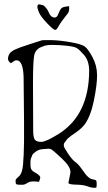

<svg xmlns="http://www.w3.org/2000/svg" viewBox="-20 -867 505 901"><path d="M163.6 -846.7Q183.6 -842.8 186.5 -840.3Q203.6 -822.8 208 -810.5Q216.3 -788.6 231.4 -785.2Q246.6 -781.7 252.9 -799.8Q260.7 -820.8 268.6 -828.6Q274.9 -835 299.3 -837.4Q302.7 -837.9 304.2 -837.9Q304.7 -833.5 304.7 -823.7Q304.2 -814.5 299.8 -806.2Q264.2 -762.2 255.4 -744.6Q246.6 -727.5 239.7 -726.6Q230.5 -726.6 200.7 -758.3Q170.4 -790 162.8 -809.1Q155.3 -828.1 155.3 -834.5Q155.3 -840.8 158 -844Q160.6 -847.2 163.6 -846.7ZM179.7 -648.4Q145.5 -637.7 140.1 -605Q134.8 -572.3 134.8 -476.6L135.7 -255.9Q135.7 -220.7 144 -210.9Q152.3 -201.2 173.8 -201.2Q195.3 -201.2 254.9 -238.3Q398.4 -328.1 398.4 -537.1Q397.5 -583 374.5 -608.9Q351.6 -634.8 339.8 -641.6Q328.1 -648.4 293 -652.3Q257.8 -656.2 225.6 -656.2Q193.4 -656.2 179.7 -648.4ZM31.2 -570.3Q17.6 -579.1 17.6 -591.3Q17.6 -603.5 24.4 -614.3Q31.2 -625 48.8 -633.8Q66.4 -642.6 115.2 -658.2L175.8 -677.7Q179.7 -678.7 194.3 -678.7H221.7Q261.7 -677.7 311.5 -668.9Q361.3 -660.2 377 -649.4Q392.6 -638.7 414.1 -598.6Q435.5 -558.6 435.5 -513.7Q435.5 -468.8 420.9 -396.5Q406.2 -324.2 378.9 -285.2Q364.3 -265.6 342.3 -250Q320.3 -234.4 313.5 -229.5Q306.6 -224.6 303.7 -221.7Q300.8 -218.8 295.9 -214.8L281.2 -195.3Q279.3 -191.4 279.3 -183.6Q279.3 -175.8 299.8 -145.5Q320.3 -115.2 334 -106.4Q347.7 -97.7 371.1 -63.5Q394.5 -29.3 411.1 -26.4Q427.7 -23.4 431.6 -19.5Q433.6 -13.7 433.6 -7.8V1Q433.6 8.8 431.6 13.7Q428.7 14.6 424.8 14.2Q420.9 13.7 414.6 13.7Q408.2 13.7 388.7 6.8Q369.1 0 337.4 -0.5Q305.7 -1 300.8 -7.8L310.5 -56.6V-60.5Q310.5 -85.9 269.5 -124Q228.5 -162.1 221.7 -165.5Q214.8 -168.9 210.9 -168.9H204.1Q195.3 -168 179.7 -167Q164.1 -166 150.4 -157.2Q136.7 -148.4 130.9 -138.7V-136.7Q123 -121.1 123 -109.4V-89.8Q123 -68.4 140.6 -59.6Q165 -46.9 168.9 -36.1Q168.9 -36.1 168.9 -33.2Q168.9 -31.2 166.5 -23.4Q164.1 -15.6 162.1 -13.7Q152.3 -15.6 135.7 -15.6Q119.1 -15.6 107.4 -7.8Q95.7 0 85.9 0H74.2Q54.7 0 54.2 -5.9Q53.7 -11.7 53.2 -15.1Q52.7 -18.6 53.7 -22.9Q54.7 -27.3 69.3 -40Q84 -52.7 87.9 -91.8Q91.8 -130.9 92.8 -201.2V-297.9Q91.8 -457 90.8 -503.9Q88.9 -579.1 60.5 -584H58.6Q49.8 -584 42.5 -578.1Q35.2 -572.3 31.2 -570.3Z"/></svg>

Font: Drukaatie burti
Style: Thin
Weight: 100
Version: Version 0.14